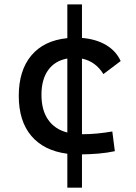

<svg xmlns="http://www.w3.org/2000/svg" viewBox="-20 -701 626 884"><path d="M290 163.1V6.8Q182.6 -6.8 124.5 -75Q66.4 -143.1 66.4 -259.8Q66.4 -376.5 124.3 -445.6Q182.1 -514.6 290 -525.4V-680.7H357.4V-526.4Q422.4 -521 468.5 -493.7Q514.6 -466.3 535.6 -419.9L456.1 -359.9Q420.4 -418 357.4 -431.2V-83Q393.1 -83 428.2 -86.4Q463.4 -89.8 497.1 -95.7L508.8 -4.9Q472.2 2.9 433.6 6.1Q395 9.3 357.4 9.8V163.1ZM290 -90.8V-431.6Q232.9 -421.4 201.9 -378.4Q170.9 -335.4 170.9 -264.6Q170.9 -193.8 201.7 -149.7Q232.4 -105.5 290 -90.8Z"/></svg>

Font: CaskaydiaMono NF
Style: Regular
Weight: 400
Designer: Aaron Bell
Foundry: Saja Typeworks
Version: Version 2111.001; ttfautohint (v1.8.4);Nerd Fonts 3.1.1